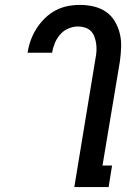

<svg xmlns="http://www.w3.org/2000/svg" viewBox="-20 -763 540 783"><path d="M283 0 370 -528Q373 -543 373.5 -557.5Q374 -572 372 -586Q370 -600 365 -613.5Q360 -627 350.5 -636.5Q341 -646 327 -650.5Q313 -655 298 -655Q279 -655 259.5 -647Q240 -639 226 -623Q212 -607 204 -588Q196 -569 193 -550L192 -548H92L93 -551Q97 -576 106 -600.5Q115 -625 129.5 -647.5Q144 -670 163.5 -689Q183 -708 206.5 -720.5Q230 -733 255.5 -738Q281 -743 306 -743Q335 -743 362.5 -736.5Q390 -730 412 -715Q434 -700 448 -676.5Q462 -653 468.5 -626.5Q475 -600 474 -571Q473 -542 469 -513L398 -88H437L423 0Z"/></svg>

Font: Iosevka Semibold
Style: Italic
Weight: 600
Italic angle: -9°
Monospace: yes
Designer: Belleve Invis
Foundry: Belleve Invis
Version: Version 32.5.0; ttfautohint (v1.8.4)